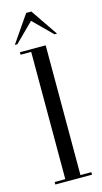

<svg xmlns="http://www.w3.org/2000/svg" viewBox="-107 -698 391 734"><g transform="rotate(-15 88.5 -331.0)"><path d="M16.5 0V-10H58.5V-513.5H16.5V-523.5H118.5V-10H161.5V0ZM5 -555.5 78.5 -662.5H99L172 -555.5H162L88.5 -628.5L15 -555.5Z"/></g></svg>

Font: Imbue 100pt Light
Style: Regular
Weight: 300
Designer: Tyler Finck
Foundry: Etcetera Type Company
Version: Version 1.102; ttfautohint (v1.8.3)